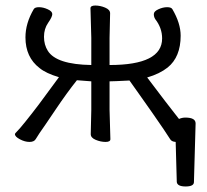

<svg xmlns="http://www.w3.org/2000/svg" viewBox="-20 -503 749 694"><path d="M627 -73Q638 -78 650 -78Q687 -78 687 -57V-56L681 155Q681 171 651 171Q621 171 619 155L615 10Q600 9 595 0Q589 -10 571 -36.5Q553 -63 530 -96Q507 -129 484.5 -160.5Q462 -192 448 -212Q391 -209 376 -209V-106L379 0Q379 10 361.5 10Q344 10 326 2.5Q308 -5 308 -18L310 -106V-209L258 -213Q222 -168 180 -105.5Q138 -43 123 -22L109 0Q103 10 86.5 10Q70 10 52 0.5Q34 -9 34 -18Q34 -21 41.5 -28Q49 -35 72 -63.5Q95 -92 120 -125Q145 -158 165 -186Q185 -214 193 -224Q146 -238 123 -257Q72 -296 72 -368Q72 -419 102 -470Q106 -477 121 -477Q136 -477 152.5 -469.5Q169 -462 169 -452Q169 -442 154 -420.5Q139 -399 139 -370Q139 -341 153 -319Q184 -270 310 -268V-366L307 -473Q307 -483 324.5 -483Q342 -483 360 -475.5Q378 -468 378 -455L376 -366V-268Q566 -268 566 -364Q566 -402 541 -434Q536 -442 536 -452Q536 -462 552.5 -469.5Q569 -477 584 -477Q599 -477 603 -470Q633 -419 633 -374Q633 -297 586 -259Q557 -236 512 -223Q585 -126 627 -73Z"/></svg>

Font: Fusion Kai T
Style: Regular
Weight: 400
Designer: Fontworks Inc.
Version: Version 24.134;May 13, 2024